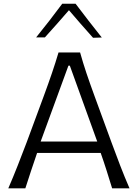

<svg xmlns="http://www.w3.org/2000/svg" viewBox="-20 -1031 755 1051"><path d="M25.4 0Q51.3 -59.6 77.4 -126Q103.5 -192.4 126 -252L220.2 -506.8Q245.6 -575.7 264.6 -631.6Q283.7 -687.5 300.3 -743.7H418.5Q434.6 -686 453.1 -630.9Q471.7 -575.7 497.1 -506.3L590.3 -251.5Q612.8 -189.9 637.9 -124.8Q663.1 -59.6 689 0H593.8Q579.6 -46.9 563.7 -96.7Q547.9 -146.5 531.2 -193.8H183.1Q166.5 -145.5 150.1 -96.2Q133.8 -46.9 118.7 0ZM512.2 -256.3 362.3 -671.4H354.5L202.6 -256.3ZM489.3 -824.2Q455.6 -861.8 422.4 -899.7Q389.2 -937.5 357.4 -975.1Q325.2 -938 292.5 -900.9Q259.8 -863.8 225.6 -826.2H177.7Q215.3 -872.6 251 -918.7Q286.6 -964.8 320.8 -1010.7H393.6Q428.2 -964.8 464.1 -918.5Q500 -872.1 537.1 -825.7Z"/></svg>

Font: Pinar Regular
Style: Regular
Weight: 400
Designer: Amin Abedi
Version: Version 3.000